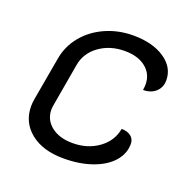

<svg xmlns="http://www.w3.org/2000/svg" viewBox="-99 -606 709 713"><g transform="rotate(20 255.5 -250.0)"><path d="M44 -133Q44 -148 47 -163L77 -333Q86 -384 119 -424Q152 -464 202.5 -486.5Q253 -509 312 -509Q388 -509 435.5 -477Q483 -445 483 -394Q483 -366 464 -348.5Q445 -331 414 -331Q416 -345 416 -353Q416 -394 385 -419Q354 -444 302 -444Q243 -444 200.5 -413Q158 -382 150 -332L121 -165Q119 -153 119 -147Q119 -106 151 -81Q183 -56 235 -56Q294 -56 337 -87Q380 -118 389 -168Q412 -168 426 -157Q440 -146 440 -127Q440 -88 412.5 -57Q385 -26 335.5 -8.5Q286 9 223 9Q141 9 92.5 -30Q44 -69 44 -133Z"/></g></svg>

Font: K2D Light
Style: Italic
Weight: 300
Italic angle: -10°
Designer: Katatrad Aksorn Co.,Ltd.
Foundry: Cadson Demak Co.,Ltd.
Version: Version 1.000; ttfautohint (v1.6)